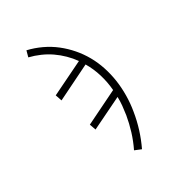

<svg xmlns="http://www.w3.org/2000/svg" viewBox="-175 -665 950 1005"><g transform="rotate(-30 300.0 -162.5)"><path d="M393 213 354 197Q375 154 389 108.5Q403 63 411 16Q411 15 411 15Q411 15 411 15Q415 -11 417.5 -36.5Q420 -62 419 -88L234 2L221 -35L417 -131Q413 -181 398.5 -229Q384 -277 359 -319L156 -219L143 -257L338 -352Q319 -379 294.5 -403Q270 -427 242.5 -446Q215 -465 183 -479Q151 -493 118 -501L128 -538Q171 -528 211.5 -509Q252 -490 286.5 -463Q321 -436 349.5 -403Q378 -370 399.5 -332Q421 -294 435 -251Q449 -208 455.5 -164Q462 -120 461.5 -72.5Q461 -25 453 21Q445 71 430 119Q415 167 393 213Z"/></g></svg>

Font: Iosevka Curly XLtEx
Style: Italic
Weight: 200
Width: 7
Italic angle: -9°
Monospace: yes
Designer: Belleve Invis
Foundry: Belleve Invis
Version: Version 11.1.0; ttfautohint (v1.8.3)